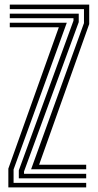

<svg xmlns="http://www.w3.org/2000/svg" viewBox="-20 -820 427 840"><path d="M116.1 -79.5 347.4 -719V-780.1H22.8V-800H370.3V-714.9L151.1 -99.4H357.1V-79.5ZM16.5 0V-82.3L237.3 -700.6H22.8V-720.5H272.2L39.4 -78.7V-19.9H357.1V0ZM62.3 -39.7V-74.7L301.5 -729.6V-740.4H22.8V-760.3H324.5V-723.3L85.1 -69.9V-59.6H357.1V-39.7Z"/></svg>

Font: Big Shoulders Inline Text Thin
Style: Regular
Weight: 100
Designer: Patric King
Foundry: XO Type Co
Version: Version 2.002